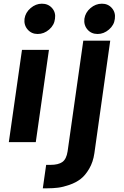

<svg xmlns="http://www.w3.org/2000/svg" viewBox="-20 -770 674 1040"><path d="M184.1 -585.9Q150.9 -585.9 129.9 -609.9Q108.9 -633.8 112.8 -668Q117.7 -702.1 145.8 -726.1Q173.8 -750 207 -750Q241.2 -750 262.2 -726.1Q283.2 -702.1 277.8 -668Q273.9 -633.8 246.1 -609.9Q218.3 -585.9 184.1 -585.9ZM508.8 -585.9Q474.6 -585.9 453.9 -609.9Q433.1 -633.8 437 -668Q441.9 -702.1 470 -726.1Q498 -750 532.2 -750Q565.4 -750 586.2 -726.1Q606.9 -702.1 602.1 -668Q598.1 -633.8 570.1 -609.9Q542 -585.9 508.8 -585.9ZM211.9 250 230 123H253.9Q295.9 123 317.9 107.4Q339.8 91.8 346.2 49.8L431.2 -549.8H577.1L491.2 60.1Q484.4 107.9 463.1 144Q441.9 180.2 416.5 199.7Q391.1 219.2 356.4 231.2Q321.8 243.2 294.4 246.6Q267.1 250 235.8 250ZM99.1 -500H245.1L173.8 0H27.8Z"/></svg>

Font: Oakes Grotesk
Style: Bold Italic
Weight: 700
Designer: Samuel Oakes
Foundry: Samuel Oakes
Version: Version 1.0 | wf-rip DC20170320